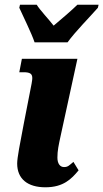

<svg xmlns="http://www.w3.org/2000/svg" viewBox="-20 -786 439 816"><path d="M127 -606H267C301 -653 363 -715 396 -753L399 -766H309C288 -745 238 -702 208 -677C189 -702 149 -744 136 -766H65L62 -753C79 -715 114 -645 127 -606ZM173 10C250 10 284 -26 314 -62L292 -98C274 -83 269 -76 252 -76C235 -76 224 -91 224 -116C224 -146 229 -168 238 -210L309 -536H73L62 -479H80C132 -479 118 -455 106 -388L81 -260C65 -176 53 -116 53 -91C53 -26 97 10 173 10Z"/></svg>

Font: Noto Serif ExtraCondensed Black
Style: Italic
Weight: 900
Width: 2
Italic angle: -12°
Designer: Monotype Design Team
Foundry: Monotype Imaging Inc.
Version: Version 2.014